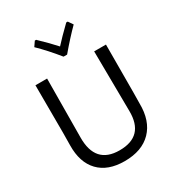

<svg xmlns="http://www.w3.org/2000/svg" viewBox="-205 -995 1035 1127"><g transform="rotate(-30 313.0 -431.5)"><path d="M552 -243 553 -315 554 -641H474L478 -234C479.3 -120 424.7 -63 314 -63C204.7 -63 150.7 -123.3 152 -244L155 -641H76L77 -321L76 -234C74.7 -157.3 94.2 -98 134.5 -56C174.8 -14 232.7 7 308 7C386.7 7 447.3 -15 490 -59C532.7 -103 553.3 -164.3 552 -243ZM327 -704C370.3 -755.3 411 -800 449 -838L427 -870H417C374.3 -828.7 340.3 -794 315 -766C288.3 -796 254.3 -830.7 213 -870H204L182 -838C221.3 -800 261.7 -755.3 303 -704Z"/></g></svg>

Font: Alegreya Sans SC
Style: Regular
Weight: 400
Designer: Juan Pablo del Peral
Foundry: Huerta Tipografica
Version: Version 1.000;PS 001.000;hotconv 1.0.70;makeotf.lib2.5.58329